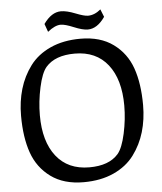

<svg xmlns="http://www.w3.org/2000/svg" viewBox="-59 -931 835 992"><g transform="rotate(-5 358.5 -435.0)"><path d="M675 -360Q675 -286 656 -221.5Q637 -157 597.5 -104Q558 -51 491 -20.5Q424 10 335 10Q232 10 165 -39Q98 -88 70 -168Q42 -248 42 -360Q42 -434 61 -498.5Q80 -563 119.5 -616Q159 -669 226 -699.5Q293 -730 382 -730Q485 -730 552 -681Q619 -632 647 -552Q675 -472 675 -360ZM346 -656Q244 -656 196 -601Q171 -572 155 -498.5Q139 -425 139 -354Q139 -218 199.5 -141Q260 -64 371 -64Q473 -64 521 -119Q546 -148 562 -221.5Q578 -295 578 -366Q578 -502 517.5 -579Q457 -656 346 -656ZM287 -811Q257 -811 219 -780L204 -822Q245 -880 294 -880Q324 -880 368 -862.5Q412 -845 432 -845Q466 -845 498 -872L514 -832Q474 -774 425 -774Q398 -774 353.5 -792.5Q309 -811 287 -811Z"/></g></svg>

Font: Enriqueta
Style: Regular
Weight: 400
Designer: Viviana Monsalve, Gustavo Ibarra
Foundry: Viviana Monsalve, Gustavo Ibarra
Version: Version 1.002